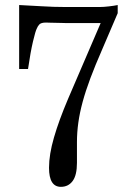

<svg xmlns="http://www.w3.org/2000/svg" viewBox="-20 -723 535 759"><path d="M55.7 -450.2V-703.1Q100.6 -701.2 146 -698.2Q191.4 -695.3 237.3 -695.3H374Q389.6 -695.3 410.6 -697.8Q431.6 -700.2 445.3 -703.1V-670.9L383.8 -527.3Q356.4 -464.8 337.4 -414.1Q318.4 -363.3 306.6 -319.8Q294.9 -276.4 289.6 -237.8Q284.2 -199.2 284.2 -161.1V-79.1Q284.2 -30.3 267.1 -7.3Q250 15.6 220.7 15.6Q173.8 15.6 173.8 -59.6Q173.8 -112.3 193.4 -179.7Q212.9 -247.1 249 -332L377.9 -631.8H241.2Q235.4 -631.8 223.6 -632.3Q211.9 -632.8 199.7 -632.8Q187.5 -632.8 176.8 -633.3Q166 -633.8 162.1 -633.8Q142.6 -633.8 135.7 -626.5Q128.9 -619.1 126 -611.3Q120.1 -600.6 110.4 -559.1Q100.6 -517.6 90.8 -450.2Z"/></svg>

Font: Subtext
Style: Regular
Weight: 400
Designer: Christopher J. Fynn
Foundry: Christopher J. Fynn for DDC
Version: Version 1.000 preliminary